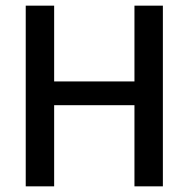

<svg xmlns="http://www.w3.org/2000/svg" viewBox="-20 -659 667 679"><path d="M171.5 0H71V-639H171.5ZM556 0H455.5V-639H556ZM128.5 -371H494.5V-287H128.5Z"/></svg>

Font: Anek Latin Medium
Style: Regular
Weight: 500
Designer: Yesha Goshar
Foundry: Ek Type
Version: Version 1.003